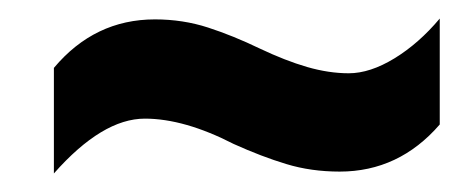

<svg xmlns="http://www.w3.org/2000/svg" viewBox="-20 -456 513 207"><path d="M231.9 -300.8Q178.7 -328.1 136.2 -328.1Q90.3 -328.1 38.1 -269V-382.8Q82 -435.1 147 -435.1Q177.2 -435.1 204.3 -426.3Q231.4 -417.5 259.8 -403.8Q287.6 -390.6 311 -383.8Q334.5 -377 356 -377Q378.9 -377 405.3 -393.1Q431.6 -409.2 454.1 -436V-321.8Q410.2 -271 346.2 -271Q315.4 -271 288.8 -279.1Q262.2 -287.1 231.9 -300.8Z"/></svg>

Font: Open Sans Condensed
Style: Bold Italic
Weight: 700
Width: 3
Italic angle: -12°
Designer: Monotype Design Team
Foundry: Monotype Imaging Inc.
Version: Version 3.003; ttfautohint (v1.8.4)